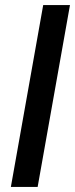

<svg xmlns="http://www.w3.org/2000/svg" viewBox="-20 -740 297 760"><path d="M23 0 151 -720H257L129 0Z"/></svg>

Font: DeepMind Sans Medium
Style: Italic
Weight: 500
Italic angle: -10°
Designer: Jonny Pinhorn / Modifications: Colophon Foundry
Foundry: Colophon Foundry
Version: Version 1.002; ttfautohint (v1.8.2)